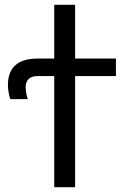

<svg xmlns="http://www.w3.org/2000/svg" viewBox="-20 -780 512 800"><path d="M206 -463H137Q112 -463 99.5 -451Q87 -439 87 -417Q87 -403 90 -388.5Q93 -374 96 -367H23Q19 -377 16 -394.5Q13 -412 13 -425Q13 -536 137 -536H206V-760H293V-536H463V-463H293V0H206Z"/></svg>

Font: Noto Sans Display
Style: Regular
Weight: 400
Designer: Monotype Design team
Foundry: Monotype Imaging Inc.
Version: Version 1.000